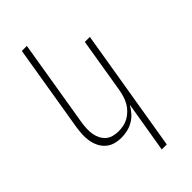

<svg xmlns="http://www.w3.org/2000/svg" viewBox="-291 -801 1082 1082"><g transform="rotate(-45 250.0 -260.0)"><path d="M299 215 350 -90Q337 -68 320 -48.5Q303 -29 280.5 -16Q258 -3 234 2.5Q210 8 186 8Q159 8 134.5 1Q110 -6 91 -22.5Q72 -39 61 -61.5Q50 -84 45.5 -109.5Q41 -135 42.5 -162Q44 -189 48 -215L134 -735H174L87 -209Q84 -188 83 -166.5Q82 -145 85.5 -124Q89 -103 98 -85Q107 -67 122 -53.5Q137 -40 157.5 -34.5Q178 -29 200 -29Q220 -29 240 -33Q260 -37 278.5 -47.5Q297 -58 313 -74Q329 -90 339.5 -108.5Q350 -127 356 -147Q362 -167 366 -187L421 -520H461L339 215Z"/></g></svg>

Font: Iosevka Extralight
Style: Italic
Weight: 200
Italic angle: -9°
Monospace: yes
Designer: Belleve Invis
Foundry: Belleve Invis
Version: Version 32.5.0; ttfautohint (v1.8.4)